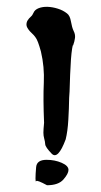

<svg xmlns="http://www.w3.org/2000/svg" viewBox="-20 -528 298 568"><path d="M117.7 -55.2Q142.1 -55.2 162.4 -46.4Q182.6 -37.6 182.6 -25.4Q182.6 -14.2 167.7 2.9Q152.8 20 119.1 20Q89.4 3.9 87.2 7.8Q85 11.7 85 0Q85 -12.2 86.9 -33.7Q88.9 -55.2 117.7 -55.2ZM196.3 -393.6Q195.3 -396.5 193.4 -384.3Q191.4 -372.1 189.9 -352.1Q188.5 -332 187.5 -307.4Q186.5 -282.7 186.5 -278.1Q186.5 -273.4 185.8 -257.3Q185.1 -241.2 184.6 -238.8Q184.1 -206.5 182.1 -173.1Q180.2 -139.6 174.3 -115.7Q151.4 -54.2 132.8 -73.5Q114.3 -92.8 113.8 -101.1Q113.3 -109.4 110.8 -117.9Q108.4 -126.5 108.4 -135.5Q108.4 -144.5 110.4 -164.6Q107.4 -235.8 109.6 -283Q111.8 -330.1 101.1 -375.5Q96.2 -393.1 92.5 -402.8Q88.9 -412.6 84.2 -418.7Q79.6 -424.8 75.9 -428Q72.3 -431.2 68.4 -435.5Q58.6 -446.8 58.3 -454.3Q58.1 -461.9 61.8 -467.8Q65.4 -473.6 70.8 -478.3Q76.2 -482.9 79.1 -490.2Q83 -499.5 94.7 -503.9Q106.4 -508.3 120.8 -507.8Q135.3 -507.3 150.9 -502.4Q166.5 -497.6 178.2 -488.3Q187 -481.9 189.9 -464.4Q192.9 -446.8 197.8 -436.5Q203.1 -426.3 201.9 -416Q200.7 -405.8 196.3 -393.6Z"/></svg>

Font: AKL 022
Style: Regular
Weight: 400
Designer: AKL
Foundry: AKL
Version: Version 2.053;August 19, 2024;FontCreator 13.0.0.2675 64-bit